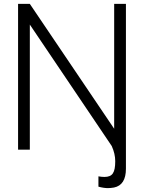

<svg xmlns="http://www.w3.org/2000/svg" viewBox="-20 -770 741 988"><path d="M628 -750V98Q628 182.5 566.5 195Q549 198 535.5 198Q513.5 198 486.5 190.5V137.5Q503.5 140.5 517.5 140.5Q532.5 140.5 543.2 136.2Q554 132 560.5 122.5Q567 113 570 97.5Q573 82 573 59.5Q573 21.5 555 -18.5L133.5 -643.5V0H73V-750H133.5L567.5 -107.5V-750Z"/></svg>

Font: Russisch Sans Light
Style: Regular
Weight: 300
Designer: Michael Sharanda (font) & Cristiano Sobral (main changes)
Foundry: Michael Sharanda
Version: Version 2.00;September 8, 2020;FontCreator 13.0.0.2681 64-bi